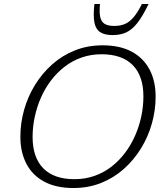

<svg xmlns="http://www.w3.org/2000/svg" viewBox="-20 -936 823 966"><path d="M144 -247Q144 -144 197.8 -89.2Q251.5 -34.5 354.5 -34.5Q408.5 -34.5 455.2 -51Q502 -67.5 540.5 -97.2Q579 -127 609 -166.8Q639 -206.5 659.5 -253Q680 -299.5 690.8 -350Q701.5 -400.5 701.5 -451Q701.5 -554 647.8 -608.5Q594 -663 491 -663Q437 -663 390.2 -646.5Q343.5 -630 305 -600.2Q266.5 -570.5 236.5 -531Q206.5 -491.5 186 -444.8Q165.5 -398 154.8 -347.8Q144 -297.5 144 -247ZM763 -450Q763 -381.5 744.2 -314.8Q725.5 -248 689.5 -189.5Q653.5 -131 603 -86Q552.5 -41 488.5 -15.5Q424.5 10 349.5 10Q262.5 10 203 -21.8Q143.5 -53.5 113 -111.8Q82.5 -170 82.5 -247.5Q82.5 -316.5 101.2 -383.2Q120 -450 156 -508.5Q192 -567 242.5 -612Q293 -657 357 -682.5Q421 -708 496 -708Q583.5 -708 642.8 -676Q702 -644 732.5 -586Q763 -528 763 -450ZM555 -805.5Q585.5 -805.5 608.8 -815.5Q632 -825.5 652.5 -849.8Q673 -874 694 -916H727.5Q698 -854.5 671.2 -820.5Q644.5 -786.5 615 -773Q585.5 -759.5 547 -759.5Q506.5 -759.5 484 -774.2Q461.5 -789 455 -823Q448.5 -857 455 -916H483Q479 -873.5 484.5 -849.5Q490 -825.5 507.2 -815.5Q524.5 -805.5 555 -805.5Z"/></svg>

Font: Newsreader 9pt Light
Style: Italic
Weight: 300
Italic angle: -17°
Designer: Hugues Gentile
Foundry: Production Type
Version: Version 1.003